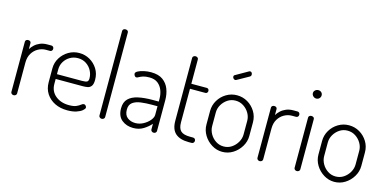

<svg xmlns="http://www.w3.org/2000/svg" viewBox="-72 -1174 3210 1588"><g transform="rotate(15 1533.0 -380.0)"><path d="M89 0Q79 0 72 -6.5Q65 -13 65 -21V-452Q65 -461 72 -466.5Q79 -472 89 -472Q100 -472 106.5 -466.5Q113 -461 113 -452V-401Q125 -421 144 -438.5Q163 -456 189.5 -467Q216 -478 250 -478H286Q295 -478 301 -471.5Q307 -465 307 -455Q307 -445 301 -438.5Q295 -432 286 -432H250Q216 -432 184.5 -414.5Q153 -397 133.5 -364.5Q114 -332 114 -286V-21Q114 -13 107 -6.5Q100 0 89 0Z M550 6Q489 6 442.5 -17Q396 -40 369 -81.5Q342 -123 342 -179V-298Q342 -347 367.5 -388Q393 -429 434.5 -453.5Q476 -478 526 -478Q575 -478 616 -454.5Q657 -431 682.5 -390.5Q708 -350 708 -297Q708 -260 695.5 -243.5Q683 -227 664 -223.5Q645 -220 623 -220H391V-178Q391 -114 437 -76.5Q483 -39 552 -39Q593 -39 615 -49Q637 -59 649 -69Q661 -79 671 -79Q678 -79 683 -75Q688 -71 691 -65.5Q694 -60 694 -55Q694 -45 676.5 -30Q659 -15 627 -4.5Q595 6 550 6ZM391 -261H604Q638 -261 649 -268Q660 -275 660 -297Q660 -331 643.5 -362.5Q627 -394 596.5 -414Q566 -434 526 -434Q488 -434 457.5 -416Q427 -398 409 -368Q391 -338 391 -302Z M843 0Q833 0 826 -6.5Q819 -13 819 -21V-745Q819 -755 826 -760.5Q833 -766 843 -766Q854 -766 861 -760.5Q868 -755 868 -745V-21Q868 -13 861 -6.5Q854 0 843 0Z M1114 6Q1056 6 1016 -26.5Q976 -59 976 -126Q976 -179 1005.5 -208Q1035 -237 1087.5 -248.5Q1140 -260 1209 -260H1263V-286Q1263 -321 1250.5 -355Q1238 -389 1210.5 -411Q1183 -433 1137 -433Q1105 -433 1084.5 -426.5Q1064 -420 1051.5 -412.5Q1039 -405 1032 -405Q1022 -405 1016 -414.5Q1010 -424 1010 -432Q1010 -444 1029.5 -454.5Q1049 -465 1079 -471.5Q1109 -478 1139 -478Q1204 -478 1241.5 -450.5Q1279 -423 1295.5 -379.5Q1312 -336 1312 -286V-21Q1312 -13 1305.5 -6.5Q1299 0 1288 0Q1278 0 1271 -6.5Q1264 -13 1264 -21V-70Q1239 -41 1201.5 -17.5Q1164 6 1114 6ZM1121 -38Q1156 -38 1188.5 -55.5Q1221 -73 1242 -98.5Q1263 -124 1263 -146V-220H1214Q1165 -220 1122 -214.5Q1079 -209 1052 -189.5Q1025 -170 1025 -128Q1025 -81 1053 -59.5Q1081 -38 1121 -38Z M1588 0Q1514 0 1475 -34Q1436 -68 1436 -142V-680Q1436 -690 1444 -695.5Q1452 -701 1460 -701Q1470 -701 1477.5 -695.5Q1485 -690 1485 -680V-472H1618Q1626 -472 1631.5 -466Q1637 -460 1637 -450Q1637 -442 1631.5 -435.5Q1626 -429 1618 -429H1485V-142Q1485 -90 1508.5 -68Q1532 -46 1588 -46H1613Q1624 -46 1630 -39.5Q1636 -33 1636 -23Q1636 -14 1630 -7Q1624 0 1613 0Z M1876 6Q1828 6 1786 -20Q1744 -46 1718.5 -88Q1693 -130 1693 -179V-295Q1693 -344 1718 -386Q1743 -428 1785 -453Q1827 -478 1876 -478Q1926 -478 1967.5 -453.5Q2009 -429 2034.5 -387.5Q2060 -346 2060 -295V-179Q2060 -131 2034.5 -88.5Q2009 -46 1967.5 -20Q1926 6 1876 6ZM1876 -40Q1914 -40 1944 -60Q1974 -80 1992.5 -112Q2011 -144 2011 -179V-295Q2011 -330 1993 -361Q1975 -392 1944.5 -412Q1914 -432 1876 -432Q1838 -432 1808 -412Q1778 -392 1760 -361Q1742 -330 1742 -295V-179Q1742 -144 1760 -112Q1778 -80 1808.5 -60Q1839 -40 1876 -40ZM1827 -596Q1819 -596 1812 -603Q1805 -610 1805 -619Q1805 -630 1814 -634L1921 -695Q1925 -697 1929 -697Q1938 -697 1943 -690Q1948 -683 1948 -674Q1948 -661 1937 -655L1837 -599Q1835 -598 1832 -597Q1829 -596 1827 -596Z M2196 0Q2186 0 2179 -6.5Q2172 -13 2172 -21V-452Q2172 -461 2179 -466.5Q2186 -472 2196 -472Q2207 -472 2213.5 -466.5Q2220 -461 2220 -452V-401Q2232 -421 2251 -438.5Q2270 -456 2296.5 -467Q2323 -478 2357 -478H2393Q2402 -478 2408 -471.5Q2414 -465 2414 -455Q2414 -445 2408 -438.5Q2402 -432 2393 -432H2357Q2323 -432 2291.5 -414.5Q2260 -397 2240.5 -364.5Q2221 -332 2221 -286V-21Q2221 -13 2214 -6.5Q2207 0 2196 0Z M2514 0Q2504 0 2497 -6.5Q2490 -13 2490 -21V-452Q2490 -461 2497 -466.5Q2504 -472 2514 -472Q2525 -472 2532 -466.5Q2539 -461 2539 -452V-21Q2539 -13 2532 -6.5Q2525 0 2514 0ZM2514 -621Q2499 -621 2487.5 -632Q2476 -643 2476 -658Q2476 -673 2487.5 -683Q2499 -693 2514 -693Q2530 -693 2540.5 -683Q2551 -673 2551 -658Q2551 -643 2540.5 -632Q2530 -621 2514 -621Z M2835 6Q2787 6 2745 -20Q2703 -46 2677.5 -88Q2652 -130 2652 -179V-295Q2652 -344 2677 -386Q2702 -428 2744 -453Q2786 -478 2835 -478Q2885 -478 2926.5 -453.5Q2968 -429 2993.5 -387.5Q3019 -346 3019 -295V-179Q3019 -131 2993.5 -88.5Q2968 -46 2926.5 -20Q2885 6 2835 6ZM2835 -40Q2873 -40 2903 -60Q2933 -80 2951.5 -112Q2970 -144 2970 -179V-295Q2970 -330 2952 -361Q2934 -392 2903.5 -412Q2873 -432 2835 -432Q2797 -432 2767 -412Q2737 -392 2719 -361Q2701 -330 2701 -295V-179Q2701 -144 2719 -112Q2737 -80 2767.5 -60Q2798 -40 2835 -40Z"/></g></svg>

Font: Dosis ExtraLight Light
Style: Regular
Weight: 300
Version: Version 3.001; ttfautohint (v1.8.2)